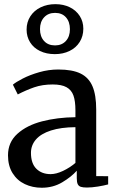

<svg xmlns="http://www.w3.org/2000/svg" viewBox="-20 -893 560 924"><path d="M343 -329V-361.5Q343 -406.5 333.5 -433.2Q324 -460 300.2 -473.2Q276.5 -486.5 233.5 -486.5Q184 -486.5 144.5 -472.8Q105 -459 65.5 -438.5L42 -485.5Q56.5 -498 90 -515.2Q123.5 -532.5 168.8 -545.5Q214 -558.5 260.5 -558.5Q328.5 -558.5 368 -539Q407.5 -519.5 425.2 -477.5Q443 -435.5 443 -365.5V-45.5L500.5 -45V-5.5Q480.5 0 451 4.8Q421.5 9.5 398.5 9.5Q379.5 9.5 369.2 6.2Q359 3 354.2 -6.5Q349.5 -16 349.5 -35.5V-71.5Q323 -41.5 279.2 -15.5Q235.5 10.5 181 10.5Q136.5 10.5 99.5 -7Q62.5 -24.5 40.5 -59.8Q18.5 -95 18.5 -145.5Q18.5 -208.5 63.8 -249.2Q109 -290 182.2 -309Q255.5 -328 343 -329ZM343 -109V-281Q273.5 -280.5 225.2 -265Q177 -249.5 153 -221.8Q129 -194 129 -157.5Q129 -106.5 155 -80.8Q181 -55 223.5 -55Q250.5 -55 283.2 -70.5Q316 -86 343 -109ZM108 -750.5Q108 -786.5 126 -814.5Q144 -842.5 175.8 -857.8Q207.5 -873 246.5 -873Q285.5 -873 316 -858Q346.5 -843 363.8 -816Q381 -789 381 -755Q381 -719 363.5 -691Q346 -663 314.8 -647.8Q283.5 -632.5 244 -632.5Q203.5 -632.5 172.5 -647.5Q141.5 -662.5 124.8 -689.5Q108 -716.5 108 -750.5ZM316.5 -752.5Q316.5 -788 297.5 -809.5Q278.5 -831 245 -831Q212 -831 192.2 -809.5Q172.5 -788 172.5 -753Q172.5 -717.5 191.8 -696Q211 -674.5 245 -674.5Q277.5 -674.5 297 -695.8Q316.5 -717 316.5 -752.5Z"/></svg>

Font: Merriweather 12pt
Style: Regular
Weight: 400
Designer: Eben Sorkin
Foundry: Eben Sorkin
Version: Version 2.100